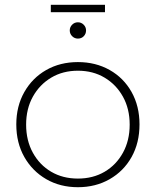

<svg xmlns="http://www.w3.org/2000/svg" viewBox="-20 -780 650 801"><path d="M305 -521Q379 -521 437.5 -488Q496 -455 529 -396Q562 -337 562 -261Q562 -184 529 -125Q496 -66 437.5 -32.5Q379 1 305 1Q231 1 173 -32.5Q115 -66 81.5 -125Q48 -184 48 -261Q48 -337 81.5 -396Q115 -455 173 -488Q231 -521 305 -521ZM305 -485Q242 -485 193.5 -456Q145 -427 117 -376.5Q89 -326 89 -260Q89 -194 117 -143Q145 -92 193.5 -63.5Q242 -35 305 -35Q368 -35 416.5 -63.5Q465 -92 493 -143Q521 -194 521 -260Q521 -326 493 -376.5Q465 -427 416.5 -456Q368 -485 305 -485ZM305 -687Q319 -687 329 -677Q339 -667 339 -653Q339 -639 329.5 -629Q320 -619 305 -619Q291 -619 281 -629Q271 -639 271 -653Q271 -667 281 -677Q291 -687 305 -687ZM192 -760H418V-729H192Z"/></svg>

Font: Alexandria ExtraLight
Style: Regular
Weight: 250
Designer: Mohamed Gaber
Foundry: Kief Type Foundry
Version: Version 5.100